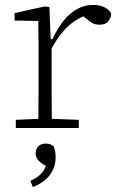

<svg xmlns="http://www.w3.org/2000/svg" viewBox="-20 -518 487 777"><path d="M44 0V-33L154 -38H172L299 -33V0ZM135 0Q135 -30 135.5 -67Q136 -104 136 -143Q136 -182 136 -215V-266Q136 -297 136 -325Q136 -353 135.5 -380.5Q135 -408 135 -433L39 -435V-465L161 -492L180 -489L185 -360L189 -359V-215Q189 -182 189 -143Q189 -104 189.5 -67Q190 -30 190 0ZM182 -308 176 -359H192Q211 -401 235.5 -432Q260 -463 290.5 -480.5Q321 -498 356 -498Q386 -498 405 -487.5Q424 -477 430 -463Q429 -444 417.5 -431Q406 -418 383 -418Q365 -418 352.5 -425.5Q340 -433 326 -445L306 -463L353 -462Q298 -451 256 -412Q214 -373 182 -308ZM205 120Q205 146 194.5 169Q184 192 163.5 209.5Q143 227 113 239L103 214Q132 201 148 183.5Q164 166 169 139L178 159Q150 147 137 133Q124 119 124 103Q124 85 135 74Q146 63 165 63Q175 63 183.5 66Q192 69 198 75Q201 84 203 93.5Q205 103 205 120Z"/></svg>

Font: Source Serif 4 Light
Style: Regular
Weight: 300
Designer: Frank Grießhammer
Foundry: Adobe Systems Incorporated
Version: Version 4.004;hotconv 1.0.116;makeotfexe 2.5.65601